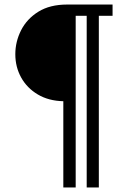

<svg xmlns="http://www.w3.org/2000/svg" viewBox="-20 -743 587 846"><path d="M476 -673.5H415.5V83H362V-673.5H313.5V83H259V-297Q194 -298.5 146.5 -326.8Q99 -355 73.2 -401.5Q47.5 -448 47.5 -504Q47.5 -559.5 73 -609.8Q98.5 -660 149.2 -691.5Q200 -723 276 -723H476Z"/></svg>

Font: Public Sans Thin Light
Style: Regular
Weight: 300
Version: Version 1.007